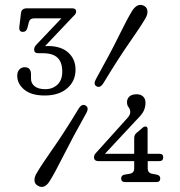

<svg xmlns="http://www.w3.org/2000/svg" viewBox="-20 -734 724 774"><path d="M521 -177.5Q521 -189 528.5 -196.5L552.5 -217Q559.5 -224 566 -224Q575 -224 575 -213.5V-114H622.5Q638 -114 638 -100Q638 -84.5 622 -84.5H575.5V-55.5Q575.5 -36.5 593.5 -33.5L612 -30Q626 -27 626 -14.5Q626 0 610 0H484.5Q468.5 0 468.5 -14.5Q468.5 -27.5 482 -30L503 -33.5Q521 -36.5 521 -55.5V-84.5H377Q359 -84.5 359 -100.5Q359 -110.5 370.5 -121.5L487.5 -251.5Q495.5 -259.5 500.2 -266.8Q505 -274 505 -282Q505 -294 498.5 -301.5Q492 -309 492 -322.5Q492 -336 501.8 -345Q511.5 -354 531 -354Q547 -354 556.8 -345Q566.5 -336 566.5 -319.5Q566.5 -303.5 560 -288.5Q553.5 -273.5 533 -253.5L403 -114H521ZM397 -399Q383 -377 368.5 -386.5Q355 -394.5 367.5 -416.5Q425 -519.5 458.8 -588.5Q492.5 -657.5 513.5 -691.5Q536 -725 562.5 -709.5Q574 -702 574.5 -688.2Q575 -674.5 566 -659.5Q546.5 -626 502 -562.5Q457.5 -499 397 -399ZM297 -296Q310.5 -317.5 325.5 -308.5Q340 -299.5 327.5 -277.5Q272 -178.5 236.5 -107.8Q201 -37 180 -3.5Q158 31 131.5 14Q119.5 7 119 -6.8Q118.5 -20.5 127.5 -35.5Q147 -69 193 -134.5Q239 -200 297 -296ZM284.5 -453.5Q284.5 -407 250.8 -378Q217 -349 160.5 -349Q106.5 -349 78 -372.5Q49.5 -396 49.5 -428.5Q49.5 -444.5 58 -453.8Q66.5 -463 79.5 -463Q105 -463 105 -434V-416.5Q105 -398 119.8 -386.2Q134.5 -374.5 163 -374.5Q192 -374.5 211.5 -392.8Q231 -411 231 -445Q231 -482.5 212.2 -501Q193.5 -519.5 152 -519.5H134.5Q117.5 -519.5 117.5 -534.5Q117.5 -541 121 -546.5Q124.5 -552 130.5 -558L227.5 -660H117.5Q100 -660 96 -643.5L91 -623Q86.5 -605.5 72.5 -605.5Q55.5 -605.5 58 -625.5L64.5 -681Q66.5 -700.5 89 -700.5H270.5Q287 -700.5 287 -687Q287 -681 282.5 -675.5Q278 -670 270.5 -663L161.5 -548Q167.5 -548.5 172.5 -548.5Q226 -548.5 255.2 -522Q284.5 -495.5 284.5 -453.5Z"/></svg>

Font: Fraunces 72pt S100 Light
Style: Regular
Weight: 300
Version: Version 1.000; ttfautohint (v1.8.3)